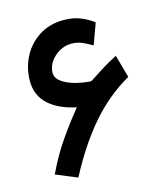

<svg xmlns="http://www.w3.org/2000/svg" viewBox="-103 -732 704 827"><g transform="rotate(-15 249.0 -319.0)"><path d="M216.3 -276.9Q138.2 -293 94 -333.5Q49.8 -374 49.8 -437.5Q49.8 -495.1 75.2 -544.7Q100.6 -594.2 147.5 -624.5Q194.3 -654.8 257.8 -654.8Q298.3 -654.8 329.8 -642.6Q361.3 -630.4 389.2 -609.4L355 -515.6Q335.4 -527.3 313 -537.6Q290.5 -547.9 263.2 -547.9Q234.9 -547.9 209.7 -533.4Q184.6 -519 168.9 -495.8Q153.3 -472.7 153.3 -446.3Q153.3 -416.5 195.3 -395.5Q237.3 -374.5 302.2 -369.1Q303.2 -369.1 305.4 -370.1Q307.6 -371.1 308.6 -371.6Q343.8 -394 370.8 -411.4Q397.9 -428.7 435.5 -447.8L463.9 -346.2Q365.2 -290 288.1 -200.4Q210.9 -110.8 144 17.1L49.3 -22Q85.4 -98.6 129.4 -161.9Q173.3 -225.1 216.3 -276.9Z"/></g></svg>

Font: Vazirmatn UI FD Medium
Style: Regular
Weight: 500
Designer: Saber Rastikerdar
Foundry: Saber Rastikerdar
Version: Version 33.003